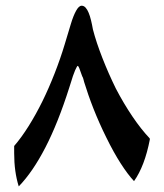

<svg xmlns="http://www.w3.org/2000/svg" viewBox="-20 -669 577 675"><path d="M506.8 -178.7Q488.8 -85.4 451.2 -32.2Q429.2 -55.7 404.3 -94.5Q379.4 -133.3 354 -185.1Q341.8 -209.5 330.3 -235.4Q318.8 -261.2 308.8 -286.6Q298.8 -312 290.5 -335.9Q282.2 -359.9 275.9 -380.4Q274.4 -386.7 272.9 -391.8Q271.5 -397 269 -400.9L260.7 -423.8Q258.8 -429.7 256.6 -433.6Q254.4 -437.5 253.4 -437.5Q251 -437.5 244.1 -421.9L236.3 -401.4Q234.4 -396.5 231.7 -386.7Q229 -377 223.6 -361.3Q184.1 -236.8 139.6 -150.6Q95.2 -64.5 45.9 -13.7Q29.8 -64.9 29.8 -130.9V-155.8Q55.2 -185.1 80.6 -225.6Q106 -266.1 129.4 -313.5Q151.9 -359.4 172.1 -411.1Q192.4 -462.9 207.5 -513.2L229 -584.5Q237.8 -613.8 247.6 -631.3Q257.3 -648.9 267.1 -648.9Q274.9 -648.9 281 -642.1Q287.1 -635.3 291.7 -624Q296.4 -612.8 300 -597.7Q303.7 -582.5 306.6 -565.9Q312.5 -543 321 -517.3Q329.6 -491.7 340.1 -464.8Q350.6 -438 362.5 -410.9Q374.5 -383.8 387.2 -357.9Q415 -304.7 445.6 -259.5Q476.1 -214.4 506.3 -182.6Z"/></svg>

Font: XB Niloofar
Style: Bold
Weight: 700
Designer: Behnam
Foundry: Irmug
Version: Version 7.201 2008